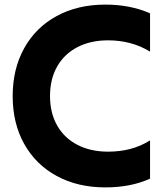

<svg xmlns="http://www.w3.org/2000/svg" viewBox="-20 -799 727 833"><path d="M35 -382Q35 -500 85 -590Q135 -680 226 -729.5Q317 -779 437 -779Q546 -779 631 -741V-575Q551 -624 449 -624Q373 -624 316 -594.5Q259 -565 228 -510.5Q197 -456 197 -382Q197 -309 228 -254.5Q259 -200 316 -170.5Q373 -141 449 -141Q554 -141 631 -190V-24Q548 14 437 14Q317 14 226 -35.5Q135 -85 85 -174.5Q35 -264 35 -382Z"/></svg>

Font: Application
Style: Bold
Weight: 700
Designer: Wei Huang
Foundry: Wei Huang
Version: Version 0.012